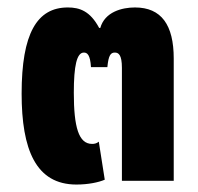

<svg xmlns="http://www.w3.org/2000/svg" viewBox="-20 -485 532 515"><path d="M185 10C217 10 245 4 261 -3L245 -105C239 -100 233 -99 227 -99C191 -99 178 -144 178 -236C178 -309 186 -344 205 -344C214 -344 222 -338 224 -305H268C271 -337 277 -344 288 -344C298 -344 307 -338 307 -303V0H446V-328C446 -418 413 -465 342 -465C307 -465 261 -453 249 -410H246C222 -455 194 -465 162 -465C79 -465 38 -395 38 -234C38 -84 76 10 185 10Z"/></svg>

Font: Noto Sans Thai UI Condensed Extra
Style: Regular
Weight: 800
Width: 3
Designer: Monotype Design Team
Foundry: Monotype Imaging Inc.
Version: Version 1.901